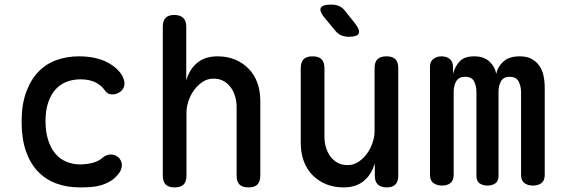

<svg xmlns="http://www.w3.org/2000/svg" viewBox="-20 -805 2440 835"><path d="M74 -275Q74 -351 94 -405Q114 -459 147.5 -493.5Q181 -528 226.5 -544Q272 -560 322 -560Q362 -560 393 -553Q424 -546 447.5 -533.5Q471 -521 487 -506Q503 -491 512 -475Q525 -450 520 -431Q515 -412 497 -402Q479 -392 461.5 -395Q444 -398 435 -413Q423 -432 396.5 -446Q370 -460 330 -460Q297 -460 269 -449Q241 -438 221 -415.5Q201 -393 189.5 -359Q178 -325 178 -278Q178 -231 189.5 -195.5Q201 -160 221 -136.5Q241 -113 269 -101.5Q297 -90 328 -90Q355 -90 381.5 -96.5Q408 -103 425 -118Q439 -131 458 -133Q477 -135 495 -121Q501 -115 505.5 -106.5Q510 -98 510 -88Q510 -78 506 -67Q502 -56 492 -45Q477 -27 458 -16Q439 -5 418 1Q397 7 374 8.5Q351 10 327 10Q271 10 225 -7Q179 -24 145.5 -58.5Q112 -93 93 -147Q74 -201 74 -275Z M791 -316V-42Q791 -15 778.5 -2.5Q766 10 739 10Q713 10 700.5 -2.5Q688 -15 688 -42V-689Q688 -715 700.5 -727.5Q713 -740 738 -740Q763 -740 776.5 -727.5Q790 -715 790 -689V-455Q804 -504 838 -532Q872 -560 926 -560Q968 -560 1002 -546Q1036 -532 1061 -506.5Q1086 -481 1099 -445.5Q1112 -410 1112 -367V-42Q1112 -15 1099.5 -2.5Q1087 10 1061 10Q1034 10 1021.5 -2.5Q1009 -15 1009 -42V-340Q1009 -364 1002.5 -386Q996 -408 983.5 -425Q971 -442 952.5 -452.5Q934 -463 908 -463Q882 -463 860.5 -448.5Q839 -434 823.5 -412.5Q808 -391 799.5 -365Q791 -339 791 -316Z M1609 -234V-508Q1609 -535 1621.5 -547.5Q1634 -560 1661 -560Q1687 -560 1699.5 -547.5Q1712 -535 1712 -508V-41Q1712 -15 1699.5 -2.5Q1687 10 1662 10Q1637 10 1623.5 -2.5Q1610 -15 1610 -41V-95Q1596 -46 1562 -18Q1528 10 1474 10Q1432 10 1398 -4Q1364 -18 1339 -43.5Q1314 -69 1301 -104.5Q1288 -140 1288 -183V-508Q1288 -535 1300.5 -547.5Q1313 -560 1339 -560Q1366 -560 1378.5 -547.5Q1391 -535 1391 -508V-210Q1391 -186 1397.5 -164Q1404 -142 1416.5 -125Q1429 -108 1447.5 -97.5Q1466 -87 1492 -87Q1518 -87 1539.5 -101.5Q1561 -116 1576.5 -137.5Q1592 -159 1600.5 -185Q1609 -211 1609 -234ZM1438 -672 1392 -727Q1368 -756 1375 -770.5Q1382 -785 1420 -785Q1440 -785 1455 -778.5Q1470 -772 1482 -756L1525 -702Q1547 -673 1540 -659Q1533 -645 1497 -645Q1479 -645 1464 -651.5Q1449 -658 1438 -672Z M1903 2Q1880 2 1865 -9Q1850 -20 1850 -45V-515Q1850 -537 1864.5 -548.5Q1879 -560 1900 -560Q1922 -560 1936 -548.5Q1950 -537 1950 -515V-484Q1960 -519 1980.5 -539.5Q2001 -560 2042 -560Q2085 -560 2109 -537Q2133 -514 2138 -484Q2145 -516 2170 -538Q2195 -560 2240 -560Q2270 -560 2290.5 -549.5Q2311 -539 2324.5 -520.5Q2338 -502 2343.5 -477Q2349 -452 2349 -423V-45Q2349 -20 2335 -9Q2321 2 2298 2Q2275 2 2260.5 -9Q2246 -20 2246 -45V-405Q2246 -430 2235.5 -450.5Q2225 -471 2196 -471Q2169 -471 2158.5 -451Q2148 -431 2148 -406V-40Q2148 -17 2134 -7.5Q2120 2 2100 2Q2080 2 2066 -7.5Q2052 -17 2052 -40V-405Q2052 -430 2042 -450.5Q2032 -471 2003 -471Q1975 -471 1964 -451.5Q1953 -432 1953 -406V-45Q1953 -20 1939 -9Q1925 2 1903 2Z"/></svg>

Font: Maple Mono NL Medium
Style: Regular
Weight: 500
Monospace: yes
Designer: subframe7536
Version: Version 7.000